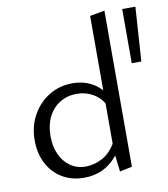

<svg xmlns="http://www.w3.org/2000/svg" viewBox="-81 -786 755 861"><g transform="rotate(-10 296.0 -355.5)"><path d="M233.8 5.6Q176.5 5.6 133.4 -20.6Q90.3 -46.9 66.8 -92.8Q43.3 -138.7 43.3 -197.3Q43.3 -261.4 71.5 -312.1Q99.8 -362.7 147.6 -391.8Q195.4 -420.8 254.5 -420.8Q289.1 -420.8 318.7 -410.2Q348.4 -399.5 372.2 -378.4Q396 -357.3 409.9 -326.2L391.3 -296.3Q370.7 -333.5 337.8 -352.1Q304.9 -370.8 264.7 -370.8Q221.3 -370.8 187.5 -349.8Q153.6 -328.8 135 -291.3Q116.5 -253.7 116.5 -203.7Q116.5 -157.9 132.7 -121.4Q148.9 -85 179 -63.8Q209.1 -42.6 249.8 -42.6Q286.7 -42.6 324.5 -62.1Q362.2 -81.6 389.3 -130L417 -112.6Q395 -73.3 367.4 -46.7Q339.8 -20.2 306.4 -7.3Q273.1 5.6 233.8 5.6ZM396 5.9 385.1 -87.3V-704.4L452.2 -716.6V-5.9ZM575.8 -463.5 532.1 -462.9V-710H592.2Z"/></g></svg>

Font: Ysabeau
Style: Bold
Weight: 700
Designer: Christian Thalmann (Catharsis Fonts)
Version: Version 2.000;gftools[0.9.27.dev2+g8671c4b]